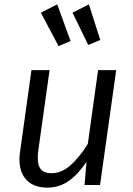

<svg xmlns="http://www.w3.org/2000/svg" viewBox="-20 -847 609 879"><path d="M69 -117Q69 -135 72 -153L124 -526H207L155 -156Q153 -144 153 -123Q153 -87 168.5 -70.5Q184 -54 215 -54Q262 -54 303 -90.5Q344 -127 382 -188L429 -526H512L438 0H367L376 -106Q338 -49 294.5 -18.5Q251 12 197 12Q136 12 102.5 -22Q69 -56 69 -117ZM303 -659 248 -636 167 -789 242 -827ZM439 -664 384 -641 312 -789 387 -827Z"/></svg>

Font: FiraGO Book
Style: Italic
Weight: 350
Italic angle: -8°
Designer: bBox Type GmbH
Foundry: bBox Type GmbH
Version: Version 1.001